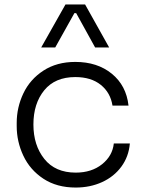

<svg xmlns="http://www.w3.org/2000/svg" viewBox="-20 -825 644 862"><path d="M55 -259V-273Q55 -343 85 -406Q115 -469 175 -508Q235 -547 318 -547Q417 -547 482 -494Q547 -441 557 -351H485Q476 -409 432.5 -444Q389 -479 318 -479Q227 -479 178.5 -419.5Q130 -360 130 -266Q130 -173 179 -111.5Q228 -50 320 -50Q391 -50 438 -87.5Q485 -125 491 -181H563Q558 -122 525 -77Q492 -32 438.5 -7.5Q385 17 320 17Q235 17 175 -22.5Q115 -62 85 -125.5Q55 -189 55 -259ZM274 -805H362L470 -612H407L322 -766H314L228 -612H165Z"/></svg>

Font: Sora-SIA Light
Style: Regular
Weight: 300
Designer: Jonathan Barnbrook, Julián Moncada
Foundry: Barnbrook Fonts
Version: Version 2.000